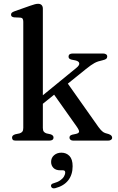

<svg xmlns="http://www.w3.org/2000/svg" viewBox="-20 -758 634 1035"><path d="M64.5 0Q53 0 49 -4.5Q45 -9 45 -16.5Q45 -22.5 49 -26.8Q53 -31 62 -34L85.5 -39Q95.5 -42 100.5 -48.5Q105.5 -55 105.5 -68.5V-641Q105.5 -652 101.8 -657.2Q98 -662.5 89.5 -663L55.5 -664.5Q47 -666 43.2 -669.5Q39.5 -673 39.5 -679Q39.5 -685.5 43.8 -689.5Q48 -693.5 59 -697.5L142.5 -727Q158 -732.5 167.8 -735Q177.5 -737.5 185.5 -737.5Q198 -737.5 204.5 -730.5Q211 -723.5 211 -711.5V-68.5Q211 -55 216 -48.5Q221 -42 230.5 -39L253 -34Q268.5 -28.5 268.5 -17Q268.5 0 245.5 0ZM177.5 -217 391.5 -392Q409 -406 407.2 -417Q405.5 -428 386 -432.5L365.5 -436.5Q356.5 -439 353 -442.8Q349.5 -446.5 349.5 -453Q349.5 -461 355.2 -465.2Q361 -469.5 371.5 -469.5H536Q546 -469.5 552 -465.2Q558 -461 558 -453.5Q558 -446 553 -441.2Q548 -436.5 532.5 -433Q507.5 -428 489.8 -418.5Q472 -409 443.5 -386L188 -180ZM334.5 -323 511 -73Q525 -54 535 -47Q545 -40 565 -35.5Q575.5 -32 580 -27Q584.5 -22 584.5 -15.5Q584.5 -8.5 578.5 -4.2Q572.5 0 562.5 0H374.5Q365.5 0 360 -4.5Q354.5 -9 354.5 -16Q354.5 -22 357.8 -25.8Q361 -29.5 369.5 -32L388.5 -36Q405 -39.5 406.2 -47.8Q407.5 -56 392.5 -77L262 -261.5ZM305 160Q280.5 160 268 147Q255.5 134 255.5 115Q255.5 92.5 271.5 78.8Q287.5 65 311 65Q337.5 65 354.5 82.8Q371.5 100.5 371.5 138Q371.5 183.5 347.8 214Q324 244.5 277.5 256.5Q268.5 258.5 263 256Q257.5 253.5 255.5 247.5Q253.5 241.5 256.8 236.8Q260 232 268.5 230Q290.5 224 304.2 214.5Q318 205 324.8 193.5Q331.5 182 331.5 171.5Q331.5 160 319 160Z"/></svg>

Font: Fraunces Wonky
Style: Regular
Weight: 400
Version: Version 1.000;[b76b70a41]